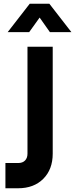

<svg xmlns="http://www.w3.org/2000/svg" viewBox="-20 -1000 402 1027"><path d="M21 -828 139 -980H244L362 -828H247L192 -906L136 -828ZM9 7V-128H77Q101 -128 114 -141.5Q127 -155 127 -178V-750H262V-178Q262 -94 211.5 -43.5Q161 7 77 7Z"/></svg>

Font: Mohave Bold
Style: Regular
Weight: 700
Designer: Gumpita Rahayu
Foundry: Tokotype
Version: Version 2.002;PS 002.002;hotconv 1.0.88;makeotf.lib2.5.64775